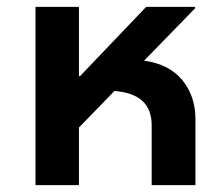

<svg xmlns="http://www.w3.org/2000/svg" viewBox="-20 -537 649 557"><path d="M209 -167 312 -273Q420 -265 420 -174V0H547V-191Q547 -258 509 -304.5Q471 -351 398 -361L546 -513V-517H404L212 -316H209V-517H83V0H209Z"/></svg>

Font: Noto Sans Thai UI Semi
Style: Regular
Weight: 600
Designer: Monotype Design Team
Foundry: Monotype Imaging Inc.
Version: Version 1.901